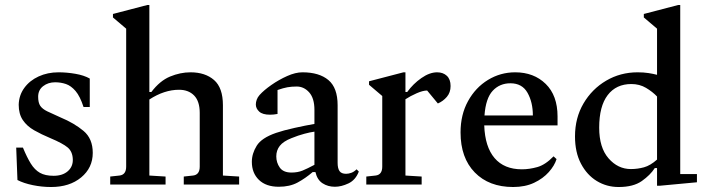

<svg xmlns="http://www.w3.org/2000/svg" viewBox="-20 -740 2833 770"><path d="M185 10Q148 10 111.5 2.5Q75 -5 50 -18L45 -148H72Q88 -109 103.5 -84Q119 -59 140 -47Q161 -35 195 -35Q231 -35 252 -53.5Q273 -72 272 -101Q271 -132 251.5 -148.5Q232 -165 182 -186Q146 -201 117 -217.5Q88 -234 71.5 -258.5Q55 -283 55 -320Q56 -358 77.5 -387.5Q99 -417 135 -433.5Q171 -450 215 -450Q248 -450 282.5 -444Q317 -438 340 -425V-311H315Q301 -354 283 -375Q265 -396 244.5 -403Q224 -410 201 -410Q173 -410 153 -394.5Q133 -379 133 -352Q133 -328 141.5 -315.5Q150 -303 169.5 -293.5Q189 -284 223 -269Q278 -246 315 -215Q352 -184 352 -127Q352 -67 305.5 -28.5Q259 10 185 10Z M422 0V-32L459 -36Q486 -39 486 -72V-625L433 -670V-684L571 -720H579V-371H587Q621 -416 662 -433Q703 -450 744 -450Q803 -450 838.5 -419Q874 -388 874 -318V-36L939 -32V0H717V-32L754 -36Q781 -39 781 -72V-287Q781 -334 758.5 -357Q736 -380 698 -380Q639 -380 579 -341V-36L644 -32V0Z M1098 9Q1047 9 1018.5 -18.5Q990 -46 990 -91Q990 -124 1009.5 -155.5Q1029 -187 1087 -207Q1116 -217 1161 -227Q1206 -237 1241 -243V-299Q1241 -346 1220 -369.5Q1199 -393 1170 -393Q1149 -393 1132.5 -390Q1116 -387 1093 -379V-283Q1077 -280 1063 -280Q1033 -280 1019.5 -292.5Q1006 -305 1006 -321Q1006 -330 1009.5 -340Q1013 -350 1021 -359Q1038 -378 1068 -399Q1098 -420 1131.5 -435Q1165 -450 1193 -450Q1260 -450 1297 -419Q1334 -388 1334 -318V-87Q1334 -65 1341.5 -54Q1349 -43 1368 -43Q1378 -43 1389 -47Q1400 -51 1410 -61L1419 -52Q1406 -18 1377.5 -4.5Q1349 9 1323 9Q1295 9 1273.5 -5Q1252 -19 1245 -50H1234Q1205 -25 1173.5 -8Q1142 9 1098 9ZM1088 -113Q1088 -88 1102 -68Q1116 -48 1149 -48Q1174 -48 1193.5 -56Q1213 -64 1241 -79V-84V-212Q1225 -210 1200.5 -203.5Q1176 -197 1149 -186Q1116 -173 1102 -155Q1088 -137 1088 -113Z M1449 0V-32L1486 -36Q1513 -39 1513 -72V-355L1460 -400V-414L1598 -450H1606V-371H1613Q1637 -404 1670 -427Q1703 -450 1733 -450Q1757 -450 1772 -436Q1787 -422 1787 -395Q1787 -369 1772 -351.5Q1757 -334 1736 -325L1693 -377Q1676 -377 1651 -366Q1626 -355 1606 -342V-36L1671 -32V0Z M2038 10Q1941 10 1884 -48.5Q1827 -107 1827 -209Q1827 -280 1857 -334.5Q1887 -389 1937 -419.5Q1987 -450 2046 -450Q2121 -450 2168.5 -403.5Q2216 -357 2216 -273V-237H1922Q1925 -151 1963.5 -106Q2002 -61 2073 -61Q2103 -61 2135 -70Q2167 -79 2200 -113L2212 -102Q2204 -76 2181 -50Q2158 -24 2122 -7Q2086 10 2038 10ZM2027 -406Q1984 -406 1956 -376Q1928 -346 1923 -277H2117Q2117 -330 2095.5 -368Q2074 -406 2027 -406Z M2615 5V-66H2606Q2588 -38 2554 -14Q2520 10 2461 10Q2413 10 2373.5 -14Q2334 -38 2310 -83.5Q2286 -129 2286 -193Q2286 -267 2320 -325Q2354 -383 2411 -416.5Q2468 -450 2537 -450Q2561 -450 2580.5 -447Q2600 -444 2615 -440V-625L2562 -670V-684L2700 -720H2708V-42H2775V-9L2625 5ZM2383 -228Q2383 -148 2420.5 -105Q2458 -62 2510 -62Q2537 -62 2562.5 -69Q2588 -76 2615 -100V-353Q2597 -372 2571 -387.5Q2545 -403 2512 -403Q2451 -403 2417 -358.5Q2383 -314 2383 -228Z"/></svg>

Font: Gulzar
Style: Regular
Weight: 400
Designer: Borna Izadpanah, Alice Savoie, Simon Cozens, Fiona Ross
Version: Version 1.000;[7b34f74]; ttfautohint (v1.8.4)